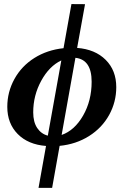

<svg xmlns="http://www.w3.org/2000/svg" viewBox="-20 -704 619 937"><path d="M395 -683.6 356.4 -470.2Q444.3 -463.4 495.8 -411.9Q547.4 -360.4 547.4 -278.8Q547.4 -206.1 512.7 -143.1Q478 -80.1 414.6 -40Q351.1 0 271 7.8L234.4 212.9H168L204.6 8.3Q117.2 1.5 66.4 -50Q15.6 -101.6 15.6 -182.6Q15.6 -255.4 50.5 -318.6Q85.4 -381.8 147.9 -421.1Q210.4 -460.4 290 -468.8L328.6 -684.1ZM427.2 -305.2Q427.2 -413.1 348.1 -421.9L280.8 -45.4Q343.8 -67.4 385.5 -139.9Q427.2 -212.4 427.2 -305.2ZM142.1 -155.8Q142.1 -108.4 161.6 -79.3Q181.2 -50.3 213.4 -42L279.3 -409.2Q220.2 -381.3 181.2 -309.8Q142.1 -238.3 142.1 -155.8Z"/></svg>

Font: Liberation Serif
Style: Bold Italic
Weight: 700
Italic angle: -16.333°
Designer: Steve Matteson
Foundry: Ascender Corporation
Version: Version 2.1.5